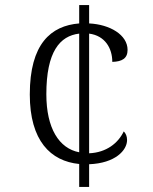

<svg xmlns="http://www.w3.org/2000/svg" viewBox="-20 -734 599 754"><path d="M291 -90V0H330V-89C433 -93 479 -144 479 -184C479 -199 474 -210 466 -218C444 -172 398 -135 330 -132V-602C392 -594 421 -545 421 -491C460 -492 481 -505 481 -538C481 -597 412 -638 330 -642V-714H291V-642C180 -633 97 -562 97 -363C97 -181 179 -101 291 -90ZM291 -602V-136C212 -151 162 -230 162 -364C162 -531 215 -593 291 -602Z"/></svg>

Font: Noto Serif Light
Style: Regular
Weight: 300
Designer: Monotype Design Team
Foundry: Monotype Imaging Inc.
Version: Version 2.013